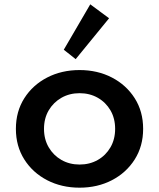

<svg xmlns="http://www.w3.org/2000/svg" viewBox="-20 -852 736 888"><path d="M348 16Q431 16 497.5 -18.5Q564 -53 603 -114.5Q642 -176 642 -256Q642 -336.5 603 -397.8Q564 -459 497.5 -493.5Q431 -528 348 -528Q265 -528 198.2 -493.5Q131.5 -459 92.5 -397.8Q53.5 -336.5 53.5 -256Q53.5 -176 92.5 -114.5Q131.5 -53 198.2 -18.5Q265 16 348 16ZM348 -91Q301.5 -91 264.2 -112.2Q227 -133.5 205.2 -170.8Q183.5 -208 183.5 -256Q183.5 -304.5 205.2 -341.5Q227 -378.5 264.2 -399.8Q301.5 -421 348 -421Q395 -421 432.2 -399.8Q469.5 -378.5 491 -341.5Q512.5 -304.5 512.5 -256Q512.5 -208 491 -170.8Q469.5 -133.5 432.2 -112.2Q395 -91 348 -91ZM330 -578.5 484.5 -767.5 397.5 -832 275 -622Z"/></svg>

Font: Spartan SemiBold
Style: Regular
Weight: 600
Designer: Matt Bailey, Mirko Velimirovic
Foundry: Matt Bailey
Version: Version 1.003; ttfautohint (v1.8.3)